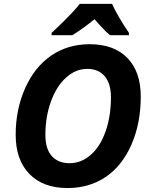

<svg xmlns="http://www.w3.org/2000/svg" viewBox="-20 -951 770 981"><path d="M699.2 -458Q699.2 -319.8 650.9 -210.7Q602.5 -101.6 518.6 -45.9Q434.6 9.8 325.2 9.8Q200.2 9.8 130.1 -62.3Q60.1 -134.3 60.1 -262.2Q60.1 -391.6 108.4 -500.2Q156.7 -608.9 241.7 -667Q326.7 -725.1 438 -725.1Q562.5 -725.1 630.9 -654.8Q699.2 -584.5 699.2 -458ZM425.8 -599.1Q366.7 -599.1 317.4 -554.4Q268.1 -509.8 240 -431.6Q211.9 -353.5 211.9 -262.2Q211.9 -190.4 244.4 -153.8Q276.9 -117.2 335.9 -117.2Q395 -117.2 443.6 -159.7Q492.2 -202.1 519.5 -279.8Q546.9 -357.4 546.9 -454.1Q546.9 -523.4 515.1 -561.3Q483.4 -599.1 425.8 -599.1ZM638.7 -771H542Q511.2 -796.9 462.9 -853Q411.6 -810.1 349.6 -771H243.7V-783.2Q274.4 -811 318.4 -855Q362.3 -898.9 387.7 -931.2H552.7Q563.5 -904.8 588.9 -861.6Q614.3 -818.4 638.7 -783.2Z"/></svg>

Font: CAA NEO Sans
Style: Bold Italic
Weight: 700
Italic angle: -12°
Version: Version 1.10